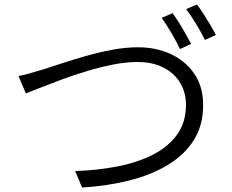

<svg xmlns="http://www.w3.org/2000/svg" viewBox="-20 -840 1040 861"><path d="M63 -499Q90 -504 116.5 -512Q143 -520 171 -528Q203 -538 253 -554.5Q303 -571 362 -588Q421 -605 482 -616.5Q543 -628 598 -628Q680 -628 746 -597.5Q812 -567 851.5 -509Q891 -451 891 -369Q891 -278 849 -211.5Q807 -145 732 -100Q657 -55 559 -30.5Q461 -6 348 1L317 -73Q414 -76 503.5 -93Q593 -110 663 -145Q733 -180 773.5 -235.5Q814 -291 814 -370Q814 -424 788.5 -467.5Q763 -511 714 -536.5Q665 -562 596 -562Q546 -562 487.5 -550.5Q429 -539 369.5 -521Q310 -503 256 -483Q202 -463 160.5 -446.5Q119 -430 96 -421ZM754 -781Q774 -754 797.5 -714Q821 -674 837 -643L787 -620Q773 -651 749 -691.5Q725 -732 705 -760ZM863 -820Q877 -802 893 -777Q909 -752 924 -727Q939 -702 948 -683L899 -661Q883 -694 859.5 -732.5Q836 -771 815 -799Z"/></svg>

Font: Source Han Sans SC Normal
Style: Regular
Weight: 350
Designer: Ryoko NISHIZUKA 西塚涼子 (kana, bopomofo & ideographs); Paul D. Hunt (Latin, Greek & Cyrillic); Sandoll Communications 산돌커뮤니
Foundry: Adobe
Version: Version 2.004;hotconv 1.0.118;makeotfexe 2.5.65603